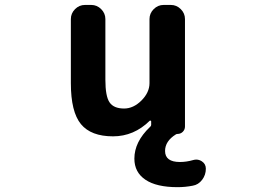

<svg xmlns="http://www.w3.org/2000/svg" viewBox="-20 -566 1040 782"><path d="M703.1 196.3Q617.2 196.3 572.3 166Q527.3 135.7 527.3 80.1Q527.3 11.7 590.8 -48.8Q596.7 -53.7 595.7 -60.5V-72.3Q594.7 -74.2 592.8 -74.7Q590.8 -75.2 589.8 -74.2Q525.4 -10.7 440.4 -10.7Q350.6 -10.7 309.6 -60.5Q268.6 -110.4 268.6 -227.5V-488.3Q268.6 -511.7 285.6 -528.8Q302.7 -545.9 326.2 -545.9H351.6Q375 -545.9 392.1 -528.8Q409.2 -511.7 409.2 -488.3V-241.2Q409.2 -173.8 426.3 -148.9Q443.4 -124 485.4 -124Q523.4 -124 556.2 -156.7Q588.9 -189.5 588.9 -227.5V-488.3Q588.9 -511.7 606 -528.8Q623 -545.9 646.5 -545.9H675.8Q699.2 -545.9 716.3 -528.8Q733.4 -511.7 733.4 -488.3V-50.8Q733.4 -38.1 724.6 -29.3Q715.8 -20.5 703.1 -20.5Q699.2 -20.5 696.3 -18.6Q652.3 8.8 652.3 48.8Q652.3 93.8 712.9 93.8Q739.3 93.8 766.6 85.9Q773.4 84 779.3 84Q791 84 801.8 90.8Q818.4 101.6 818.4 121.1Q818.4 146.5 803.2 166.5Q788.1 186.5 764.6 190.4Q734.4 196.3 703.1 196.3Z"/></svg>

Font: Gen Jyuu Gothic Monospace Bold
Style: Bold
Weight: 700
Designer: [Source Han Sans]
Ryoko NISHIZUKA  (kana & ideographs); Paul D. Hunt (Latin, Greek & Cyrillic); Wenlong ZHANG  (bopomofo
Version: Version 1.002.20150607